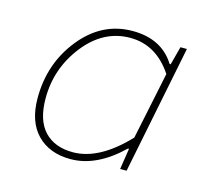

<svg xmlns="http://www.w3.org/2000/svg" viewBox="-79 -584 758 689"><g transform="rotate(15 300.0 -239.0)"><path d="M236 12Q158 12 112 -35Q66 -82 66 -170Q66 -299 143.5 -394.5Q221 -490 334 -490Q442 -490 492 -410H496L514 -478H538L442 0H418L430 -78H426Q333 12 236 12ZM238 -14Q336 -14 438 -122L490 -372Q429 -464 332 -464Q233 -464 163.5 -376Q94 -288 94 -176Q94 -95 132 -54.5Q170 -14 238 -14Z"/></g></svg>

Font: TypoPRO Source Code Pro
Style: Italic
Weight: 200
Italic angle: -11°
Monospace: yes
Designer: Paul D. Hunt, Teo Tuominen
Foundry: Adobe Systems Incorporated
Version: Version 1.030;PS 1.0;hotconv 1.0.84;makeotf.lib2.5.63406